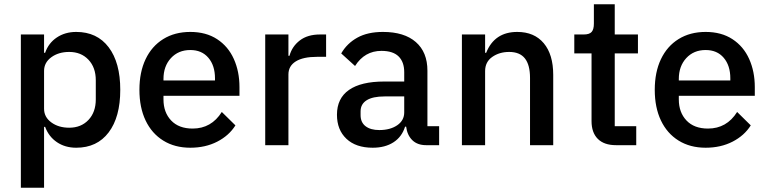

<svg xmlns="http://www.w3.org/2000/svg" viewBox="-20 -682 3609 902"><path d="M78 -520H187V-434H192Q208 -480 247 -506Q286 -532 338 -532Q436 -532 490.5 -460Q545 -388 545 -260Q545 -132 490.5 -60Q436 12 338 12Q286 12 247.5 -14Q209 -40 192 -86H187V200H78ZM430 -215V-305Q430 -365 395.5 -401.5Q361 -438 305 -438Q255 -438 221 -413Q187 -388 187 -349V-171Q187 -132 221 -107Q255 -82 305 -82Q361 -82 395.5 -118.5Q430 -155 430 -215Z M635 -260Q635 -343 664 -404Q693 -465 747 -498.5Q801 -532 874 -532Q948 -532 1000 -498Q1052 -464 1078.5 -405Q1105 -346 1105 -273V-232H748V-215Q748 -154 784 -116Q820 -78 885 -78Q973 -78 1022 -156L1086 -93Q1056 -45 1000.5 -16.5Q945 12 874 12Q801 12 747 -21.5Q693 -55 664 -116Q635 -177 635 -260ZM748 -311V-304H990V-314Q990 -374 959 -410.5Q928 -447 874 -447Q818 -447 783 -409Q748 -371 748 -311Z M1226 0V-520H1335V-420H1340Q1352 -464 1388.5 -492Q1425 -520 1483 -520H1512V-415H1469Q1404 -415 1369.5 -393.5Q1335 -372 1335 -332V0Z M1982 0Q1941 0 1917 -23.5Q1893 -47 1888 -87H1883Q1868 -39 1828.5 -13.5Q1789 12 1731 12Q1652 12 1607.5 -30Q1563 -72 1563 -143Q1563 -220 1619.5 -259.5Q1676 -299 1785 -299H1879V-343Q1879 -391 1852.5 -417Q1826 -443 1772 -443Q1693 -443 1648 -372L1583 -431Q1610 -478 1658.5 -505Q1707 -532 1779 -532Q1879 -532 1933.5 -484.5Q1988 -437 1988 -350V-89H2043V0ZM1879 -154V-229H1787Q1731 -229 1702.5 -211Q1674 -193 1674 -159V-141Q1674 -107 1697.5 -89Q1721 -71 1762 -71Q1813 -71 1846 -93.5Q1879 -116 1879 -154Z M2150 0V-520H2259V-434H2264Q2303 -532 2410 -532Q2490 -532 2534.5 -479Q2579 -426 2579 -330V0H2470V-316Q2470 -377 2446 -407.5Q2422 -438 2372 -438Q2326 -438 2292.5 -414.5Q2259 -391 2259 -348V0Z M2874 0Q2818 0 2788.5 -29.5Q2759 -59 2759 -113V-431H2678V-520H2722Q2749 -520 2759.5 -532Q2770 -544 2770 -571V-662H2868V-520H2977V-431H2868V-89H2969V0Z M3056 -260Q3056 -343 3085 -404Q3114 -465 3168 -498.5Q3222 -532 3295 -532Q3369 -532 3421 -498Q3473 -464 3499.5 -405Q3526 -346 3526 -273V-232H3169V-215Q3169 -154 3205 -116Q3241 -78 3306 -78Q3394 -78 3443 -156L3507 -93Q3477 -45 3421.5 -16.5Q3366 12 3295 12Q3222 12 3168 -21.5Q3114 -55 3085 -116Q3056 -177 3056 -260ZM3169 -311V-304H3411V-314Q3411 -374 3380 -410.5Q3349 -447 3295 -447Q3239 -447 3204 -409Q3169 -371 3169 -311Z"/></svg>

Font: IBM Plex Sans KR Medm
Style: Regular
Weight: 500
Designer: Mike Abbink; Paul van der Laan; Pieter van Rosmalen; Wujin Sim; Chorong Kim; Dohee Lee;
Foundry: Sandoll Inc.
Version: Version 1.003